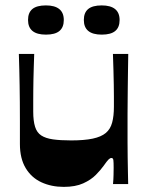

<svg xmlns="http://www.w3.org/2000/svg" viewBox="-20 -698 558 728"><path d="M221.6 10.6Q174.9 10.6 137.1 -6.8Q99.2 -24.3 77.4 -60.6Q55.5 -97 55.5 -152Q55.5 -198.7 55.5 -238.1Q55.5 -277.4 55.2 -310.8Q54.9 -344.2 54.4 -374.5Q53.9 -404.9 53.2 -433.7Q52.5 -462.5 51.5 -493.4H109.7Q108.7 -465.8 108 -442Q107.3 -418.3 106.8 -396.6Q106.3 -375 106.2 -354.6Q106 -334.3 106 -314.7Q106 -295 106 -274.7Q106 -239.5 113 -217.3Q119.9 -195.2 136.4 -184.4Q152.9 -173.6 180.6 -169.6Q208.3 -165.6 250 -165.6Q299.7 -165.6 331.6 -172.4Q363.6 -179.2 381.1 -193.8Q398.6 -208.4 405.2 -233.2Q411.9 -258 411.9 -293.3Q411.9 -311.6 411.9 -332.2Q411.9 -352.9 411.4 -377.3Q410.9 -401.6 410.2 -430.6Q409.5 -459.5 408.2 -493.4H466.3Q466 -460.3 465.3 -429.3Q464.6 -398.4 464.5 -369.4Q464.3 -340.4 464 -314.2Q463.6 -288 463.6 -264.5Q463.6 -241 463.6 -220.6Q463.6 -191.6 463.6 -160.7Q463.6 -129.8 464.1 -99.9Q464.6 -70 465.1 -44.1Q465.6 -18.3 466 0H408.5Q410.2 -18.3 410.5 -34.7Q410.9 -51 410.9 -62.7Q410.9 -82 409.9 -90.5Q408.9 -99 402.5 -99Q397.5 -99 391.5 -93.2Q385.5 -87.3 372.5 -68.7Q361.8 -53.7 343.5 -35Q325.2 -16.3 295.5 -2.8Q265.9 10.6 221.6 10.6ZM154.1 -566.7Q86.3 -566.7 86.3 -622.3Q86.3 -650.1 102.8 -663.8Q119.4 -677.5 154.1 -677.5Q187.5 -677.5 204.7 -663.7Q221.9 -649.8 221.9 -622.1Q221.9 -594.4 205.4 -580.6Q188.9 -566.7 154.1 -566.7ZM365.7 -566.7Q297.9 -566.7 297.9 -622.3Q297.9 -650.1 314.4 -663.8Q331 -677.5 365.7 -677.5Q399.1 -677.5 416.3 -663.7Q433.5 -649.8 433.5 -622.1Q433.5 -594.4 417 -580.6Q400.5 -566.7 365.7 -566.7Z"/></svg>

Font: Ojuju ExtraLight
Style: Regular
Weight: 200
Designer: Chisaokwu Joboson, Mirko Velimirovic
Foundry: Udi Foundry
Version: Version 1.000